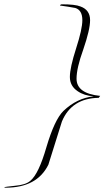

<svg xmlns="http://www.w3.org/2000/svg" viewBox="-35 -742 486 893"><path d="M-9 131Q-15 131 -15 129Q-13 127 35 122Q84 118 106 99Q145 67 181 -58Q219 -186 260 -226Q323 -286 401 -294Q356 -297 326 -318Q290 -342 290 -384Q290 -427 319 -517Q348 -607 348 -648Q348 -695 315 -705Q298 -708 280.5 -711Q263 -714 246 -716Q244 -716 244 -718Q247 -721 251 -722Q315 -722 339 -712Q384 -696 384 -648Q384 -604 352 -511Q321 -425 321 -376Q321 -307 431 -296L424 -287Q298 -285 253 -177L190 24Q137 131 -9 131Z"/></svg>

Font: Whisper
Style: Regular
Weight: 400
Designer: Robert E. Leuschke
Foundry: Robert E. Leuschke
Version: Version 1.010; ttfautohint (v1.8.4.7-5d5b)